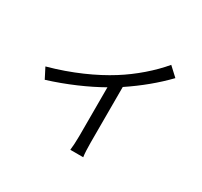

<svg xmlns="http://www.w3.org/2000/svg" viewBox="-164 -1006 1328 1260"><g transform="rotate(30 500.0 -376.0)"><path d="M86 -361 126 -283C265 -326 402 -386 507 -446V-76C507 -38 504 12 501 31H599C595 11 593 -38 593 -76V-498C695 -566 787 -642 863 -721L796 -783C727 -700 627 -613 523 -548C412 -478 259 -408 86 -361Z"/></g></svg>

Font: Noto Sans CJK HK
Style: Regular
Weight: 400
Designer: Ryoko NISHIZUKA 西塚涼子 (kana, bopomofo & ideographs); Paul D. Hunt (Latin, Greek & Cyrillic); Sandoll Communications 산돌커뮤니
Foundry: Adobe
Version: Version 2.004;hotconv 1.0.118;makeotfexe 2.5.65603